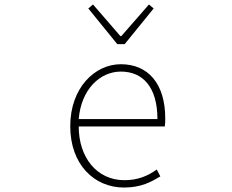

<svg xmlns="http://www.w3.org/2000/svg" viewBox="-20 -828 1040 861"><path d="M536 13C614 13 659 -13 699 -37L683 -68C643 -39 598 -20 538 -20C414 -20 333 -122 333 -261H719C721 -275 721 -286 721 -297C721 -453 644 -540 522 -540C405 -540 295 -434 295 -262C295 -90 403 13 536 13ZM333 -294C344 -427 428 -507 522 -507C621 -507 686 -437 686 -294ZM506 -630H539L669 -790L648 -808L524 -666H520L397 -808L376 -790Z"/></svg>

Font: Harano Aji Gothic TW ExtraLight
Style: Regular
Weight: 250
Foundry: Masamichi Hosoda
Version: HaranoAjiGothicTW-ExtraLight version 20230610;ttx 4.39.4